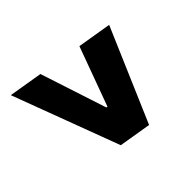

<svg xmlns="http://www.w3.org/2000/svg" viewBox="-139 -774 956 956"><g transform="rotate(45 339.0 -296.0)"><path d="M599.6 -210 36.1 1 65.9 -177.7 415.5 -292 417 -298.8 105 -413.1 134.8 -592.8 627.9 -380.9Z"/></g></svg>

Font: Inter Display Black
Style: Italic
Weight: 900
Italic angle: -9.39999°
Designer: Rasmus Andersson
Foundry: rsms
Version: Version 4.000;git-a52131595